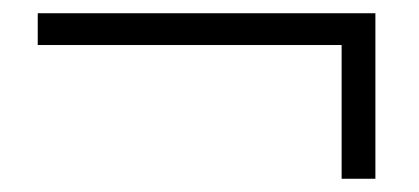

<svg xmlns="http://www.w3.org/2000/svg" viewBox="-20 -449 633 290"><path d="M37 -381V-429H547V-179H496V-381Z"/></svg>

Font: Early Summer Mincho SemiBold
Style: Regular
Weight: 600
Designer: GuiWonder
Version: Version 1.002